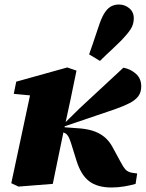

<svg xmlns="http://www.w3.org/2000/svg" viewBox="-20 -815 646 851"><path d="M62 12 30 -3 119 -420 180 -386 41 -399 52 -453 278 -516 319 -502 292 -371 261 -228Q249 -171 237.5 -114.5Q226 -58 214 0ZM581 0Q561 6 532.5 11Q504 16 474 16Q412 16 375.5 -11.5Q339 -39 319 -103L295 -180Q289 -199 283.5 -209Q278 -219 270.5 -223.5Q263 -228 253 -231L245 -234V-271H268L333 -335L527 -515Q559 -509 582.5 -488Q606 -467 606 -432Q606 -406 593 -388.5Q580 -371 553.5 -357.5Q527 -344 487 -330L263 -254L265 -251L319 -247Q359 -245 389 -236Q419 -227 442 -208.5Q465 -190 481 -159L513 -100Q526 -75 536.5 -63.5Q547 -52 567 -49L588 -46ZM375 -574Q383 -597 391 -620Q399 -643 406.5 -666Q414 -689 422 -712Q434 -745 447 -763Q460 -781 475 -788Q490 -795 507 -795Q533 -795 553 -778.5Q573 -762 573 -734Q573 -707 559 -685.5Q545 -664 518 -636Q502 -620 486 -605Q470 -590 454 -575Q438 -560 423 -545Z"/></svg>

Font: Source Serif 4 Black
Style: Italic
Weight: 900
Italic angle: -12°
Designer: Frank Grießhammer
Foundry: Adobe Systems Incorporated
Version: Version 4.004;hotconv 1.0.116;makeotfexe 2.5.65601